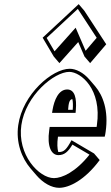

<svg xmlns="http://www.w3.org/2000/svg" viewBox="-20 -860 534 927"><path d="M485.6 -200.2C487.5 -206.2 489.1 -217.2 490.1 -224.2C504.7 -325.6 477.5 -399 439.2 -443.9L411.9 -475.7C382.2 -510.5 345.7 -528 316.6 -528C232.5 -528 89.7 -406 68.1 -256C56 -172 85 -96.5 127.6 -46.7L154.8 -14.9C187.8 23.6 229 46.8 265.6 46.8C313.7 46.8 389.4 9.8 461.3 -87.2L434.1 -119L325.2 -183C300.4 -137 288.2 -126 264.2 -126C263.2 -126 262.3 -126.1 261.3 -126.2C256.6 -142.9 255.1 -166.9 259.9 -200.2ZM185.9 -678 239.6 -587 266.8 -555.2 357.7 -657 388 -587 415.2 -555.2 492.9 -646.2 387.1 -808.2 359.9 -840ZM329.5 -381.2C332.2 -368 332.9 -350.9 331.1 -330H308.8C310.8 -358.3 314.5 -381.2 329.4 -381.2ZM205.2 -676.9 355.7 -817 446.8 -677.5 393.3 -614.8 345.2 -726.2 243.3 -612.2ZM446.5 -247H219.8L217.7 -232C206.2 -152.3 228.1 -111 262 -111C290.5 -111 309.3 -127.3 329.6 -161.9L412.1 -113.4C345.4 -29.2 279.3 0 240.6 0C167.9 0 62.6 -113.7 83.1 -256C103.8 -399.4 241.9 -513 314.5 -513C369.6 -513 472.9 -430.1 447.8 -256C447.5 -253.6 446.7 -248.5 446.5 -247ZM231.3 -315H344.9L346.2 -330.9C350.5 -383.4 342.1 -428 304.4 -428C262.2 -428 241.7 -375.6 233.9 -330.4Z"/></svg>

Font: Blink
Style: 3DObl
Weight: 400
Designer: Mew Too
Foundry: Cannot Into Space Fonts
Version: Version 001.000